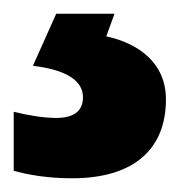

<svg xmlns="http://www.w3.org/2000/svg" viewBox="-29 -20 262 280"><path d="M213 125C213 71 172 43 126 33L138 0H53L19 76C69 82 92 98 92 122C92 143 77 152 53 152C34 152 11 148 -9 143V229C12 235 41 240 76 240C168 240 213 196 213 125Z"/></svg>

Font: Noto Sans Thai SemCond ExtBd
Style: Regular
Weight: 800
Width: 4
Designer: Monotype Design Team
Foundry: Monotype Imaging Inc.
Version: Version 2.002